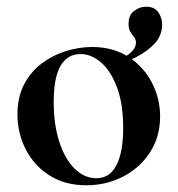

<svg xmlns="http://www.w3.org/2000/svg" viewBox="-20 -539 529 572"><path d="M237 13Q174 13 128 -16Q82 -45 57 -93.5Q32 -142 32 -198Q32 -250 52 -288Q72 -326 105 -350.5Q138 -375 177 -387Q216 -399 254 -399Q318 -399 363.5 -369Q409 -339 433 -292Q457 -245 457 -192Q457 -131 426.5 -84.5Q396 -38 346 -12.5Q296 13 237 13ZM267 -8Q307 -8 327 -47Q347 -86 347 -157Q347 -230 328.5 -279Q310 -328 281 -353Q252 -378 220 -378Q181 -378 160.5 -343Q140 -308 140 -235Q140 -167 157 -115.5Q174 -64 203 -36Q232 -8 267 -8ZM315 -337 311 -351Q385 -378 385 -412Q385 -422 379.5 -428.5Q374 -435 368.5 -444Q363 -453 363 -468Q363 -494 379.5 -506.5Q396 -519 415 -519Q440 -519 451.5 -502.5Q463 -486 463 -467Q463 -433 440.5 -409Q418 -385 384 -368Q350 -351 315 -337Z"/></svg>

Font: Cormorant Light
Style: Regular
Weight: 300
Designer: Christian Thalmann (Catharsis Fonts)
Foundry: Catharsis Fonts
Version: Version 4.000